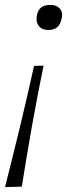

<svg xmlns="http://www.w3.org/2000/svg" viewBox="-38 -567 278 784"><path d="M159 -444.5Q132.5 -444.5 119.8 -462Q107 -479.5 113 -506Q121 -547 167 -547Q192.5 -547 205.8 -532.5Q219 -518 214.5 -494Q209 -467 195.5 -455.8Q182 -444.5 159 -444.5ZM-17.5 197Q13.5 75 43.5 -49Q73.5 -173 101 -298L140 -299Q114 -173.5 92.2 -50.2Q70.5 73 51 195Z"/></svg>

Font: Commissioner Loud ExtraLight
Style: Italic
Weight: 200
Italic angle: -12°
Designer: Kostas Bartsokas
Foundry: Kostas Bartsokas
Version: Version 1.000; ttfautohint (v1.8.3)